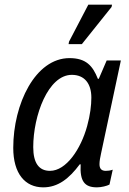

<svg xmlns="http://www.w3.org/2000/svg" viewBox="-20 -796 556 826"><path d="M275 -606H332L460 -766L462 -776H360L277 -617ZM166 10C229 10 277 -27 323 -89H327C323 -16 344 10 397 10C416 10 440 4 451 -2L465 -66C454 -62 444 -61 435 -61C415 -61 408 -72 408 -90C408 -103 411 -119 415 -137L500 -536H439L405 -457H401C379 -513 350 -546 279 -546C132 -546 37 -349 37 -160C37 -49 88 10 166 10ZM195 -61C148 -61 123 -94 123 -163C123 -299 187 -474 289 -474C344 -474 373 -436 373 -376C373 -343 368 -301 355 -254C328 -155 265 -61 195 -61Z"/></svg>

Font: Noto Sans SemiCondensed
Style: Italic
Weight: 400
Width: 4
Italic angle: -12°
Designer: Monotype Design Team
Foundry: Monotype Imaging Inc.
Version: Version 2.013